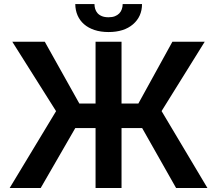

<svg xmlns="http://www.w3.org/2000/svg" viewBox="-20 -935 1080 955"><path d="M1011.7 0H855.8L687.1 -297.9H584.5V0H455.3V-297.9H354.4L182.5 0H28.1L258.9 -382.1L41.2 -727.3H202.8L374.6 -420.1H455.3V-727.3H584.5V-420.1H668.3L837.4 -727.3H998.2L783.7 -382.5ZM519.9 -775.6Q480.5 -775.6 449.8 -785.9Q419 -796.2 398.1 -814.5Q377.1 -832.7 365.9 -858.3Q354.8 -883.9 354.4 -914.8H449.9Q449.9 -902.7 453.3 -891Q456.7 -879.3 464.8 -869.9Q473 -860.4 486.5 -854.8Q500 -849.1 519.9 -849.1Q538 -849.1 551.3 -854.2Q564.6 -859.4 573.2 -868.3Q581.7 -877.1 585.9 -889.2Q590.2 -901.3 590.2 -914.8H686.4Q686.4 -852.6 641.3 -813.9Q596.6 -775.6 519.9 -775.6Z"/></svg>

Font: Linik Sans SemiBold
Style: Regular
Weight: 600
Designer: Fonts by Rasmus Andersson / Changes by Cristiano Sobral with parts from Marc Monis
Foundry: rsms
Version: Version 3.020; ttfautohint (v1.6)